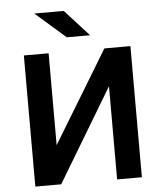

<svg xmlns="http://www.w3.org/2000/svg" viewBox="-61 -990 880 1043"><g transform="rotate(-5 379.0 -468.5)"><path d="M89 0V-715H224V-214L528 -715H670V0H535V-508L230 0ZM330 -793 165 -937H326L457 -793Z"/></g></svg>

Font: Wix Madefor Text
Style: Bold
Weight: 700
Designer: Dalton Maag Ltd
Foundry: Dalton Maag Ltd
Version: Version 3.100